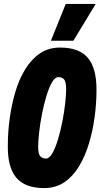

<svg xmlns="http://www.w3.org/2000/svg" viewBox="-20 -952 513 981"><path d="M206 9Q107 9 62.5 -45Q18 -99 20 -210Q20 -276 29.5 -346Q39 -416 58 -481Q77 -546 108.5 -597.5Q140 -649 184 -679Q228 -709 287 -709Q386 -709 430 -655Q474 -601 473 -490Q473 -424 463.5 -354Q454 -284 434.5 -219Q415 -154 384 -102.5Q353 -51 309 -21Q265 9 206 9ZM215 -142Q232 -142 247.5 -169Q263 -196 276 -239Q289 -282 298.5 -330.5Q308 -379 313 -423.5Q318 -468 318 -497Q318 -533 308 -545.5Q298 -558 278 -558Q261 -558 245.5 -531Q230 -504 217 -461Q204 -418 194.5 -369Q185 -320 180 -276Q175 -232 175 -202Q175 -167 185 -154.5Q195 -142 215 -142ZM240 -744 316 -932H469L355 -744Z"/></svg>

Font: Georama Condensed ExtraBold
Style: Italic
Weight: 800
Width: 3
Italic angle: -9°
Designer: Jean-Baptiste Levee
Foundry: Production Type
Version: Version 1.000